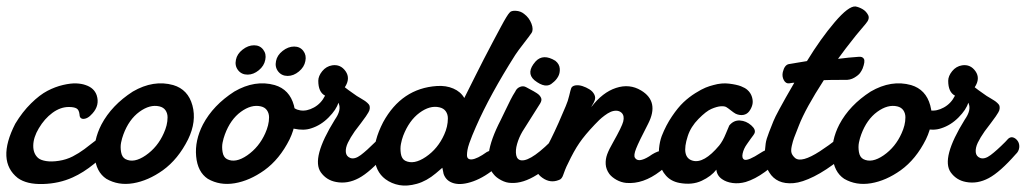

<svg xmlns="http://www.w3.org/2000/svg" viewBox="-78 -562 3180 594"><path d="M221.2 -267.1Q231 -236.3 208 -210.9Q192.4 -192.9 177.7 -194.3Q168 -195.8 168 -208Q166.5 -222.2 158.7 -226.6Q150.9 -231 134.8 -231Q108.9 -231 84.2 -212.9Q59.6 -194.8 42 -165Q25.4 -137.2 24.9 -112.1Q24.4 -86.9 40 -73.2Q47.9 -66.4 64.7 -63.7Q81.5 -61 104.2 -64.5Q127 -67.9 147 -78.1Q166 -87.9 183.1 -100.6Q200.2 -113.3 209.7 -121.1Q219.2 -128.9 223.1 -129.9Q234.4 -132.3 245.4 -119.4Q256.3 -106.4 252 -95.2Q247.1 -82.5 213.4 -55.2Q179.7 -27.8 147 -13.2Q105 5.9 54.9 7.3Q4.9 8.8 -22.9 -11.2Q-89.8 -64 -30.8 -179.2Q-8.8 -215.8 18.1 -242.2Q44.9 -268.6 68.8 -281Q92.8 -293.5 116.9 -299.1Q141.1 -304.7 158 -304Q174.8 -303.2 187 -298.8Q213.4 -290 221.2 -267.1Z M235.8 -176.8Q267.6 -236.8 333 -278.8Q397 -315.9 458 -298.8Q503.9 -285.2 517.3 -235.8Q530.8 -186.5 503.9 -130.9Q473.1 -69.3 425.8 -35.2Q380.4 -2.9 334.2 4.9Q288.1 12.7 251 -8.8Q219.2 -29.8 214.8 -78.6Q210.4 -127.4 235.8 -176.8ZM310.1 -69.8Q336.4 -56.2 373 -81.5Q409.7 -106.9 428.7 -149.9Q434.1 -161.6 437.3 -174.1Q440.4 -186.5 440.4 -199Q440.4 -211.4 434.1 -220.7Q427.7 -230 415 -232.9Q385.7 -239.7 353.3 -216.1Q320.8 -192.4 303.7 -146Q299.3 -134.3 296.6 -120.8Q293.9 -107.4 296.6 -91.6Q299.3 -75.7 310.1 -69.8Z M688 -331.1Q669.4 -331.1 658.7 -344.7Q647.9 -358.4 651.9 -377Q655.3 -395 672.4 -408.4Q689.5 -421.9 708 -421.9Q726.1 -421.9 736.3 -408.4Q746.6 -395 742.7 -377Q739.3 -358.4 722.7 -344.7Q706.1 -331.1 688 -331.1ZM812 -327.1Q793.5 -327.1 782.7 -340.8Q772 -354.5 775.9 -373Q779.3 -391.1 796.4 -404.5Q813.5 -418 832 -418Q850.1 -418 860.4 -404.5Q870.6 -391.1 866.7 -373Q863.3 -354.5 846.7 -340.8Q830.1 -327.1 812 -327.1ZM549.8 -176.8Q581.5 -236.8 647 -278.8Q710.9 -315.9 772 -298.8Q817.9 -285.2 831.3 -235.8Q844.7 -186.5 817.9 -130.9Q787.1 -69.3 739.7 -35.2Q694.3 -2.9 648.2 4.9Q602.1 12.7 564.9 -8.8Q533.2 -29.8 528.8 -78.6Q524.4 -127.4 549.8 -176.8ZM624 -69.8Q650.4 -56.2 687 -81.5Q723.6 -106.9 742.7 -149.9Q748 -161.6 751.2 -174.1Q754.4 -186.5 754.4 -199Q754.4 -211.4 748 -220.7Q741.7 -230 729 -232.9Q699.7 -239.7 667.2 -216.1Q634.8 -192.4 617.7 -146Q613.3 -134.3 610.6 -120.8Q607.9 -107.4 610.6 -91.6Q613.3 -75.7 624 -69.8Z M822.8 -238.8Q831.1 -223.6 851.1 -220.5Q871.1 -217.3 893.3 -229.5Q915.5 -241.7 927.7 -266.1Q906.7 -276.9 906.7 -312Q906.7 -326.7 918.9 -341.8Q931.2 -356.9 949.7 -359.9Q975.6 -363.8 991.2 -341.6Q1006.8 -319.3 988.8 -292Q995.1 -287.1 1000 -283.4Q1004.9 -279.8 1012 -274.9Q1019 -270 1025.9 -265.1Q1029.3 -263.2 1037.6 -258.1Q1045.9 -252.9 1049.6 -250.7Q1053.2 -248.5 1058.6 -243.7Q1064 -238.8 1065.2 -235.1Q1066.4 -231.4 1065.9 -225.8Q1065.4 -220.2 1061.5 -213.9Q1057.6 -206.1 1038.8 -181.2Q1020 -156.2 1019.5 -155.8Q1005.9 -136.2 998.3 -120.4Q990.7 -104.5 991.9 -91.3Q993.2 -78.1 1005.9 -73.2Q1019.5 -68.4 1038.1 -82.3Q1056.6 -96.2 1083 -122.6Q1086.9 -127 1088.9 -128.9Q1100.6 -143.6 1115.2 -132.8Q1128.4 -122.1 1126.5 -105Q1125 -93.3 1115.7 -85Q1067.4 -29.8 1032.2 -11Q997.1 7.8 961.9 1Q932.1 -4.4 914.6 -28.8Q883.8 -72.3 958 -191.9Q979 -221.7 969.7 -242.2L968.8 -244.1Q962.9 -223.1 938.7 -198.7Q914.6 -174.3 884.8 -165Q862.3 -157.2 831.8 -163.8Q801.3 -170.4 790.5 -189.9Q783.2 -204.6 792 -219.2Q800.8 -233.9 822.8 -238.8Z M1428.2 -91.8Q1443.8 -100.1 1458 -95.5Q1472.2 -90.8 1473.6 -77.6Q1475.1 -64.5 1459.5 -45.9Q1422.4 -14.2 1386.5 -1.2Q1350.6 11.7 1326.4 5.1Q1302.2 -1.5 1294.4 -23.9Q1293.5 -27.3 1292.5 -33.4Q1291.5 -39.6 1290.5 -43L1270.5 -25.9Q1242.2 -2 1211.9 6.6Q1181.6 15.1 1157.5 10.7Q1133.3 6.3 1114.3 -7.8Q1083 -31.2 1080.1 -78.4Q1077.1 -125.5 1107.4 -184.1Q1164.6 -288.6 1273.4 -295.9Q1301.8 -297.9 1324.5 -288.1Q1347.2 -278.3 1358.4 -258.8L1393.6 -329.1Q1405.3 -352.5 1418.7 -378.7Q1432.1 -404.8 1448.2 -435.1Q1464.4 -465.3 1472.2 -480Q1491.2 -515.6 1498.5 -522.9Q1502.9 -529.3 1517.8 -528.6Q1532.7 -527.8 1543.5 -519Q1559.1 -507.3 1566.2 -488.8Q1573.2 -470.2 1566.4 -460Q1560.5 -451.2 1542.5 -428Q1524.4 -404.8 1516.1 -392.1Q1438 -269 1394.5 -169.9Q1387.7 -154.3 1383.1 -143.1Q1378.4 -131.8 1374 -119.1Q1369.6 -106.4 1368.2 -97.9Q1366.7 -89.4 1366.7 -82Q1366.7 -74.7 1370.6 -71.5Q1374.5 -68.4 1381.3 -68.8Q1398.4 -70.3 1428.2 -91.8ZM1175.3 -64.9Q1202.1 -51.3 1239.5 -76.7Q1276.9 -102.1 1296.4 -146Q1301.8 -157.7 1304.7 -170.4Q1307.6 -183.1 1307.6 -195.8Q1307.6 -208.5 1301 -217.8Q1294.4 -227.1 1281.2 -230Q1252 -236.8 1219.7 -212.9Q1187.5 -189 1169.4 -142.1Q1165 -130.4 1162.4 -116.7Q1159.7 -103 1162.1 -86.9Q1164.6 -70.8 1175.3 -64.9Z M1640.1 -374Q1652.8 -363.8 1653.8 -349.6Q1654.8 -335.4 1648.4 -324.5Q1642.1 -313.5 1632.3 -306.2Q1611.3 -285.2 1575.2 -314Q1548.3 -337.4 1579.1 -372.1Q1602.5 -397 1640.1 -374ZM1516.1 -278.8Q1520.5 -289.1 1530.8 -293.2Q1541 -297.4 1550.3 -292Q1554.7 -289.6 1561.5 -285.9Q1568.4 -282.2 1572.8 -279.8Q1577.1 -277.3 1582.8 -273.7Q1588.4 -270 1591.1 -266.8Q1593.8 -263.7 1595.7 -259.8Q1597.7 -255.9 1596.9 -251.5Q1596.2 -247.1 1593.3 -242.2L1538.1 -154.8Q1527.3 -136.2 1521.7 -116.5Q1516.1 -96.7 1519 -82Q1522 -67.4 1535.2 -65.9Q1567.9 -63 1643.1 -142.1Q1659.2 -160.2 1673.6 -155.8Q1688 -151.4 1688.5 -135.5Q1689 -119.6 1678.2 -106Q1576.2 8.3 1503.4 3.9Q1488.3 3.9 1472.7 -4.4Q1457 -12.7 1449.2 -22.9Q1408.2 -69.3 1471.2 -190.9Q1476.1 -200.7 1485.1 -219.7Q1494.1 -238.8 1501.5 -253.2Q1508.8 -267.6 1516.1 -278.8Z M1930.2 -78.1Q1949.2 -91.8 1963.9 -95Q1978.5 -98.1 1984.9 -92.3Q1991.2 -86.4 1992.2 -76.9Q1993.2 -67.4 1985.6 -54.7Q1978 -42 1964.4 -32.2Q1911.6 8.3 1859.4 3.9Q1843.8 2.4 1829.3 -5.6Q1814.9 -13.7 1807.1 -23.9Q1796.9 -38.1 1795.9 -53.7Q1794.9 -69.3 1800.5 -84.7Q1806.2 -100.1 1818.4 -121.1Q1846.2 -170.4 1850.1 -186Q1854.5 -203.6 1845.2 -212.9Q1838.4 -219.2 1829.1 -219.5Q1819.8 -219.7 1811 -215.8Q1802.2 -211.9 1792.5 -204.6Q1782.7 -197.3 1775.9 -190.7Q1769 -184.1 1762.2 -176.8Q1731.4 -144.5 1714.4 -119.6Q1697.3 -94.7 1679.2 -56.2Q1674.3 -46.9 1670.2 -36.4Q1666 -25.9 1664.3 -20.5Q1662.6 -15.1 1659.2 -10.7Q1655.8 -6.3 1650.4 -4.9Q1624.5 5.4 1600.3 -11.7Q1576.2 -28.8 1583 -47.9Q1583 -48.3 1589.1 -59.8Q1595.2 -71.3 1605.2 -90.3Q1615.2 -109.4 1626.5 -131.8Q1637.7 -154.3 1650.1 -182.1Q1662.6 -210 1672.4 -233.9Q1679.2 -249.5 1683.1 -266.6Q1687 -283.7 1689.5 -290Q1692.9 -296.4 1702.6 -297.9Q1712.4 -299.3 1723.9 -295.7Q1735.4 -292 1745.6 -285.6Q1755.9 -279.3 1760.7 -269.5Q1765.6 -259.8 1761.2 -250Q1759.3 -244.6 1755.9 -239.3Q1752.4 -233.9 1751.5 -231Q1786.1 -276.4 1827.9 -290Q1869.6 -303.7 1905.3 -282.2Q1962.4 -248 1927.2 -179.2Q1897.9 -122.6 1889.9 -102.1Q1881.8 -81.5 1886.2 -74.2Q1896 -57.1 1930.2 -78.1Z M2274.9 -88.9Q2305.7 -108.9 2316.4 -93.3Q2325.2 -80.1 2313 -56.6Q2304.2 -40.5 2288.1 -29.8Q2257.8 -7.8 2229 1Q2208 6.8 2188.5 4.2Q2168.9 1.5 2155.8 -7.8Q2140.1 -18.6 2138.2 -37.1Q2122.6 -16.6 2092.8 -2.7Q2063 11.2 2023.9 3.9Q1998 -1 1982.4 -18.6Q1966.8 -36.1 1962.9 -58.6Q1959 -81.1 1960.9 -102.5Q1962.9 -124 1969.2 -141.1Q1982.4 -174.8 2001 -202.1Q2019.5 -229.5 2036.6 -245.6Q2053.7 -261.7 2073.2 -273.9Q2092.8 -286.1 2105 -291Q2117.2 -295.9 2128.9 -298.8Q2154.8 -306.2 2178 -303.2Q2201.2 -300.3 2214.4 -295.2Q2227.5 -290 2233.9 -284.2Q2244.6 -274.9 2248.5 -261.7Q2252.4 -248.5 2249.5 -237.5Q2246.6 -226.6 2239.7 -217.5Q2232.9 -208.5 2221.7 -206.5Q2210.4 -204.6 2198.2 -210Q2191.9 -213.4 2183.1 -220.5Q2174.3 -227.5 2168.9 -230.7Q2163.6 -233.9 2151.9 -233.2Q2140.1 -232.4 2123 -225.1Q2106.9 -218.3 2083 -194.1Q2059.1 -169.9 2049.8 -141.1Q2028.3 -75.2 2064.9 -64.9Q2099.6 -55.2 2147 -111.8Q2158.2 -125.5 2167.7 -148.9Q2177.2 -172.4 2178.2 -173.8Q2191.9 -190.4 2211.2 -189.2Q2230.5 -188 2246.1 -174.3Q2261.7 -160.6 2255.9 -148.9Q2255.4 -147.5 2252.9 -144Q2250.5 -140.6 2244.6 -132.8Q2238.8 -125 2232.9 -116.2Q2222.7 -102.1 2219.5 -86.9Q2216.3 -71.8 2225.1 -67.9Q2236.8 -64 2274.9 -88.9Z M2600.6 -488.8 2569.8 -452.1Q2535.2 -408.7 2514.6 -379.9Q2548.3 -384.3 2577.6 -386.2Q2590.3 -387.7 2594.7 -379.9Q2599.1 -372.1 2590.8 -350.1Q2587.9 -343.3 2582.8 -336.2Q2577.6 -329.1 2564.7 -321.5Q2551.8 -314 2535.6 -314.9Q2484.9 -314.9 2470.7 -314Q2414.1 -226.6 2393.6 -173.8Q2382.8 -146.5 2378.9 -136.2Q2375 -126 2371.6 -110.8Q2368.2 -95.7 2371.1 -87.9Q2374 -80.1 2381.8 -73.2Q2401.4 -57.1 2458.5 -94Q2515.6 -130.9 2555.7 -173.8Q2572.3 -186.5 2582.5 -174.3Q2593.3 -161.6 2582.5 -138.2Q2577.6 -128.4 2569.8 -119.1Q2568.4 -117.7 2562 -110.1Q2555.7 -102.5 2550.8 -97.2Q2545.9 -91.8 2537.4 -83.7Q2528.8 -75.7 2520.5 -68.8Q2477.5 -34.7 2440.4 -16.1Q2403.3 2.4 2377 4.6Q2350.6 6.8 2331.8 -1.7Q2313 -10.3 2301.8 -28.8Q2293.9 -41.5 2290 -55.7Q2286.1 -69.8 2287.6 -87.2Q2289.1 -104.5 2290.8 -117.7Q2292.5 -130.9 2301.3 -153.1Q2310.1 -175.3 2314.7 -187Q2319.3 -198.7 2333.5 -224.9Q2347.7 -251 2353.3 -260.7Q2358.9 -270.5 2375.5 -299.3Q2377.9 -303.7 2379.4 -306.2Q2375.5 -306.2 2363.8 -304.2Q2353 -302.7 2346.9 -314.2Q2340.8 -325.7 2343.8 -338.9Q2349.1 -361.3 2362.8 -363.8L2418.5 -373Q2460.9 -442.4 2504.2 -493.2Q2547.4 -543.9 2568.8 -542Q2579.6 -540 2590.6 -533.7Q2601.6 -527.3 2607.7 -515.6Q2613.8 -503.9 2600.6 -488.8Z M2518.6 -176.8Q2550.3 -236.8 2615.7 -278.8Q2679.7 -315.9 2740.7 -298.8Q2786.6 -285.2 2800 -235.8Q2813.5 -186.5 2786.6 -130.9Q2755.9 -69.3 2708.5 -35.2Q2663.1 -2.9 2616.9 4.9Q2570.8 12.7 2533.7 -8.8Q2502 -29.8 2497.6 -78.6Q2493.2 -127.4 2518.6 -176.8ZM2592.8 -69.8Q2619.1 -56.2 2655.8 -81.5Q2692.4 -106.9 2711.4 -149.9Q2716.8 -161.6 2720 -174.1Q2723.1 -186.5 2723.1 -199Q2723.1 -211.4 2716.8 -220.7Q2710.4 -230 2697.8 -232.9Q2668.5 -239.7 2636 -216.1Q2603.5 -192.4 2586.4 -146Q2582 -134.3 2579.3 -120.8Q2576.7 -107.4 2579.3 -91.6Q2582 -75.7 2592.8 -69.8Z M2771.5 -238.8Q2779.8 -223.6 2799.8 -220.5Q2819.8 -217.3 2842 -229.5Q2864.3 -241.7 2876.5 -266.1Q2855.5 -276.9 2855.5 -312Q2855.5 -326.7 2867.7 -341.8Q2879.9 -356.9 2898.4 -359.9Q2924.3 -363.8 2939.9 -341.6Q2955.6 -319.3 2937.5 -292Q2943.8 -287.1 2948.7 -283.4Q2953.6 -279.8 2960.7 -274.9Q2967.8 -270 2974.6 -265.1Q2978 -263.2 2986.3 -258.1Q2994.6 -252.9 2998.3 -250.7Q3002 -248.5 3007.3 -243.7Q3012.7 -238.8 3013.9 -235.1Q3015.1 -231.4 3014.6 -225.8Q3014.2 -220.2 3010.3 -213.9Q3006.3 -206.1 2987.5 -181.2Q2968.8 -156.2 2968.3 -155.8Q2954.6 -136.2 2947 -120.4Q2939.5 -104.5 2940.7 -91.3Q2941.9 -78.1 2954.6 -73.2Q2968.3 -68.4 2986.8 -82.3Q3005.4 -96.2 3031.7 -122.6Q3035.6 -127 3037.6 -128.9Q3049.3 -143.6 3064 -132.8Q3077.1 -122.1 3075.2 -105Q3073.7 -93.3 3064.5 -85Q3016.1 -29.8 2981 -11Q2945.8 7.8 2910.6 1Q2880.9 -4.4 2863.3 -28.8Q2832.5 -72.3 2906.7 -191.9Q2927.7 -221.7 2918.5 -242.2L2917.5 -244.1Q2911.6 -223.1 2887.5 -198.7Q2863.3 -174.3 2833.5 -165Q2811 -157.2 2780.5 -163.8Q2750 -170.4 2739.3 -189.9Q2731.9 -204.6 2740.7 -219.2Q2749.5 -233.9 2771.5 -238.8Z"/></svg>

Font: Florida Vibes
Style: Regular
Weight: 400
Italic angle: -30°
Designer: Turbologo.com
Foundry: Turbologo.com
Version: Version 1.000;hotconv 1.0.109;makeotfexe 2.5.65596